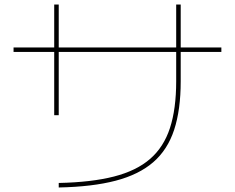

<svg xmlns="http://www.w3.org/2000/svg" viewBox="-20 -810 1040 850"><path d="M240 0Q385 -3 484.5 -28.5Q584 -54 644.5 -106.5Q705 -159 732.5 -243.5Q760 -328 760 -450V-790H780V-450Q780 -324 751 -235.5Q722 -147 658.5 -92Q595 -37 492 -10Q389 17 240 20ZM220 -300V-790H240V-300ZM40 -580V-600H960V-580Z"/></svg>

Font: M PLUS 2 Thin
Style: Regular
Weight: 100
Designer: Coji Morishita
Foundry: UNDERFOREST DESIGN
Version: Version 1.001